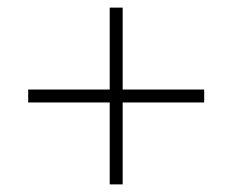

<svg xmlns="http://www.w3.org/2000/svg" viewBox="-20 -605 610 504"><path d="M302 -370H516V-336H302V-121H268V-336H54V-370H268V-585H302Z"/></svg>

Font: Noto Sans Gujarati UI ExtraLight
Style: Regular
Weight: 200
Designer: Jelle Bosma - Monotype Design Team, Universal Thirst
Foundry: Monotype Imaging Inc.
Version: Version 2.106; ttfautohint (v1.8.4.7-5d5b)